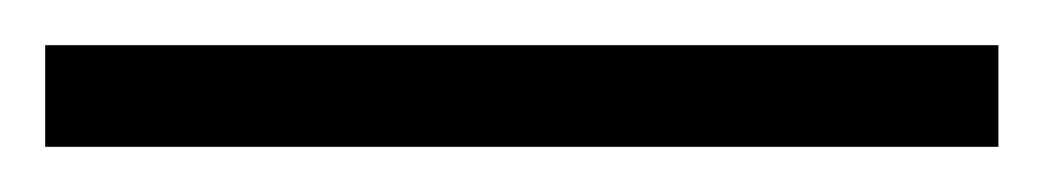

<svg xmlns="http://www.w3.org/2000/svg" viewBox="-22 70 462 85"><path d="M420 135H-2V90H420Z"/></svg>

Font: Noto Sans Armenian Light
Style: Regular
Weight: 300
Designer: Monotype Design Team
Foundry: Monotype Imaging Inc.
Version: Version 2.007